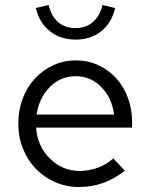

<svg xmlns="http://www.w3.org/2000/svg" viewBox="-20 -737 597 766"><path d="M53 0ZM478 -56Q436 -23 391 -7Q346 9 295 9Q244 9 199.5 -10.5Q155 -30 122.5 -64Q90 -98 71.5 -144.5Q53 -191 53 -244Q53 -297 70.5 -343.5Q88 -390 119 -423.5Q150 -457 192 -476.5Q234 -496 283 -496Q331 -496 372 -477Q413 -458 443 -425.5Q473 -393 490 -347.5Q507 -302 507 -250V-228H124Q129 -154 179 -104.5Q229 -55 298 -55Q336 -55 371.5 -68.5Q407 -82 432 -105ZM282 -433Q222 -433 179 -390Q136 -347 126 -280H435Q427 -346 384.5 -389.5Q342 -433 282 -433ZM282 -625Q323 -625 350.5 -649Q378 -673 389 -717L439 -705Q426 -646 384 -612.5Q342 -579 282 -579Q221 -579 179 -612.5Q137 -646 123 -705L174 -717Q185 -672 212 -648.5Q239 -625 282 -625Z"/></svg>

Font: Red Hat Text
Style: Regular
Weight: 400
Designer: Pentagram / MCKL
Foundry: Pentagram / MCKL
Version: Version 1.005; Red Hat Text